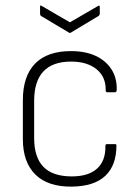

<svg xmlns="http://www.w3.org/2000/svg" viewBox="-20 -683 518 714"><path d="M247 11Q158 12 111.5 -34Q65 -80 65 -166V-310Q65 -400 110.5 -446.5Q156 -493 244 -493Q297 -493 335 -475.5Q373 -458 394 -426Q415 -394 414 -350Q414 -340 408 -340H378Q373 -340 373 -348Q374 -397 339 -425.5Q304 -454 244 -454Q176 -454 141.5 -417.5Q107 -381 107 -308V-170Q107 -98 141.5 -62.5Q176 -27 247 -27Q309 -27 341 -56Q373 -85 372 -140Q372 -147 377 -147H408Q413 -147 413 -142Q413 -68 371.5 -29Q330 10 247 11ZM236 -562 132 -624Q129 -627 129 -632V-658Q129 -662 130.5 -662.5Q132 -663 135 -661L240 -600L345 -661Q351 -664 351 -658V-632Q351 -627 347 -624L244 -562Q240 -559 236 -562Z"/></svg>

Font: Sofia Sans Semi Condensed ExtraLight
Style: Regular
Weight: 250
Version: Version 4.100